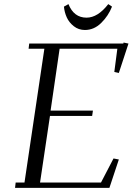

<svg xmlns="http://www.w3.org/2000/svg" viewBox="-20 -914 645 934"><path d="M53.2 0 56.2 -25.9H99.1L195.8 -676.8H119.1L122.1 -702.1H580.1L581.1 -707L605 -702.1L558.1 -559.1L536.1 -564L550.8 -676.8H270L226.1 -376H432.1L428.2 -350.1H223.1L174.8 -25.9H471.2L532.2 -143.1L558.1 -138.2L512.2 0ZM291 -881.8 313 -894Q339.4 -828.1 400.9 -828.1Q455.6 -828.1 506.8 -894L524.9 -881.8Q507.3 -836.9 472.4 -802.5Q437.5 -768.1 393.1 -768.1Q362.3 -768.1 339.1 -786.4Q315.9 -804.7 304.7 -829.6Q293.5 -854.5 291 -881.8Z"/></svg>

Font: Dehuti
Style: Italic
Weight: 400
Version: Version 1.2